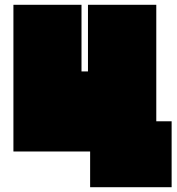

<svg xmlns="http://www.w3.org/2000/svg" viewBox="-20 -587 737 801"><path d="M696 -81V194H356V45H36V-567H320V-289H347V-567H632V-81Z"/></svg>

Font: ChangwonDangamAsac Bold
Style: Regular
Weight: 700
Designer: Choi Chi-young, Lee Youngbeen, Kim Jungjin, Yoon Jihee, Han Dohee
Foundry: YoonDesign Inc.
Version: Version 1.010;Build 20210623